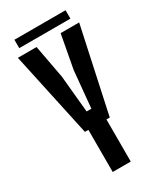

<svg xmlns="http://www.w3.org/2000/svg" viewBox="-222 -972 883 1050"><g transform="rotate(-30 220.0 -447.5)"><path d="M163 0V-266H141L26 -800H144L183 -590L205 -358H235L257 -590L296 -800H413L298 -266H277V0ZM59 -842V-895H382V-842Z"/></g></svg>

Font: Big Shoulders Text
Style: Bold
Weight: 700
Designer: Patric King
Foundry: XO Type Co
Version: Version 1.000; ttfautohint (v1.8.2)